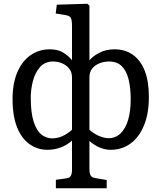

<svg xmlns="http://www.w3.org/2000/svg" viewBox="-20 -785 861 1024"><path d="M278 219V174L335 166Q352 163 358 152Q364 141 364 119V-35Q337 -11 303.5 1.5Q270 14 233 14Q181 14 138.5 -15.5Q96 -45 71.5 -105Q47 -165 47 -258Q47 -340 72 -399Q97 -458 142 -490Q187 -522 245 -522Q288 -522 315.5 -505.5Q343 -489 364 -464V-646Q364 -678 357.5 -690Q351 -702 322 -706L277 -713L283 -760L446 -765L457 -755V-463Q473 -484 509 -503Q545 -522 590 -522Q649 -522 690 -492Q731 -462 752.5 -406Q774 -350 774 -269Q774 -178 747.5 -115Q721 -52 675.5 -19Q630 14 570 14Q542 14 513.5 2.5Q485 -9 457 -33V117Q457 141 464 151.5Q471 162 489 165L549 175V219ZM258 -47Q286 -47 312 -58.5Q338 -70 364 -93V-372Q364 -400 349.5 -418.5Q335 -437 312 -447Q289 -457 263 -457Q220 -457 194 -428Q168 -399 156 -354.5Q144 -310 144 -264Q144 -184 159.5 -136Q175 -88 201 -67.5Q227 -47 258 -47ZM559 -48Q596 -48 622.5 -73Q649 -98 663 -144.5Q677 -191 677 -255Q677 -316 666 -361Q655 -406 630 -431.5Q605 -457 561 -457Q536 -457 512 -448Q488 -439 472.5 -420.5Q457 -402 457 -373V-93Q480 -72 508 -60Q536 -48 559 -48Z"/></svg>

Font: Literata 18pt
Style: Regular
Weight: 400
Designer: Latin by Veronika Burian and Jose Scaglione. Greek by Irene Vlachou. Cyrillic by Vera Evstafieva.
Foundry: TypeTogether
Version: Version 3.103;gftools[0.9.29]